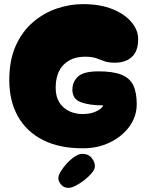

<svg xmlns="http://www.w3.org/2000/svg" viewBox="-20 -720 715 931"><path d="M379 -1Q267 -1 187.5 -41.5Q108 -82 66.5 -156.5Q25 -231 25 -332Q25 -429 56.5 -498.5Q88 -568 140 -612.5Q192 -657 255 -678.5Q318 -700 382 -700Q466 -700 526 -675.5Q586 -651 618 -612Q650 -573 650 -531Q650 -486 633.5 -461Q617 -436 591.5 -426Q566 -416 539 -416Q505 -416 485.5 -423.5Q466 -431 446 -438Q426 -445 392 -445Q327 -445 288.5 -406Q250 -367 250 -294Q250 -251 268 -223Q286 -195 315.5 -181Q345 -167 379 -167Q413 -167 435.5 -175.5Q458 -184 469 -194Q480 -204 480 -209Q413 -209 372 -224.5Q331 -240 331 -285Q331 -323 358 -348.5Q385 -374 458 -374Q529 -374 569.5 -357.5Q610 -341 626.5 -306Q643 -271 643 -215Q643 -155 607 -106Q571 -57 511 -28.5Q451 0 379 -1ZM312 191Q290 191 276.5 175.5Q263 160 263 144Q263 130 275 110.5Q287 91 305 71.5Q323 52 343 39Q363 26 378 26Q409 26 425 46.5Q441 67 440 87Q440 101 425.5 118.5Q411 136 390 152.5Q369 169 348 180Q327 191 312 191Z"/></svg>

Font: Cherry Bomb One
Style: Regular
Weight: 400
Designer: satsuyako
Foundry: satsuyako
Version: Version 4.100; ttfautohint (v1.8.3)